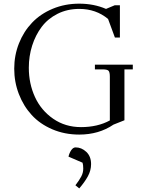

<svg xmlns="http://www.w3.org/2000/svg" viewBox="-20 -731 804 1054"><path d="M415 -710.9Q495.1 -710.9 562 -682.1L609.9 -702.1H638.2V-524.9H610.8L573.2 -627Q506.8 -682.1 415 -682.1Q349.6 -682.1 296.1 -655.3Q242.7 -628.4 208.7 -583.3Q174.8 -538.1 156.5 -480.5Q138.2 -422.9 138.2 -358.9Q138.2 -272 171.9 -198.5Q205.6 -125 272 -79.1Q338.4 -33.2 424.8 -33.2Q515.6 -33.2 583 -69.8V-310.1Q583 -335 575.9 -342.5Q568.8 -350.1 543.9 -350.1H501V-376H709V-350.1H663.1V-70.8L603 -46.9Q522.5 7.8 415 7.8Q335 7.8 267.1 -21.2Q199.2 -50.3 154.1 -99.6Q108.9 -148.9 83.5 -214.8Q58.1 -280.8 58.1 -354Q58.1 -427.2 84 -492.7Q109.9 -558.1 156 -606.4Q202.1 -654.8 269.3 -682.9Q336.4 -710.9 415 -710.9ZM356 128.9Q360.4 109.4 370.8 93.8Q381.3 78.1 395 78.1Q427.7 78.1 453.9 102.8Q480 127.4 480 169.9Q480 204.6 462.4 236.8Q444.8 269 415 303.2L394 286.1Q415 258.8 426 238Q437 217.3 437 194.8Q437 173.8 433.1 162.1Z"/></svg>

Font: Dihjauti S
Style: Regular
Weight: 400
Designer: T. Christopher White
Version: Version 3.0.0